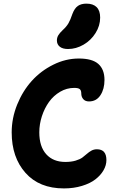

<svg xmlns="http://www.w3.org/2000/svg" viewBox="-20 -1007 654 1066"><path d="M357.9 -734.9Q327.6 -734.9 311.8 -747.8Q295.9 -760.7 295.9 -782.2Q295.9 -797.9 303.5 -810.8Q311 -823.7 328.1 -839.8Q349.1 -858.9 360.1 -877.9Q371.1 -897 381.8 -929.2Q394 -961.4 412.4 -974.1Q430.7 -986.8 460 -986.8Q497.1 -986.8 516.6 -967.3Q536.1 -947.8 536.1 -909.2Q536.1 -864.3 510.5 -823.5Q484.9 -782.7 443.6 -758.8Q402.3 -734.9 357.9 -734.9ZM335 39.1Q198.2 39.1 121.6 -47.1Q44.9 -133.3 44.9 -272Q44.9 -351.1 75.4 -426.5Q106 -502 156.5 -557.9Q207 -613.8 275.9 -647.9Q344.7 -682.1 418 -682.1Q492.2 -682.1 526.1 -651.9Q560.1 -621.6 560.1 -563Q560.1 -512.7 537.6 -478.3Q515.1 -443.8 474.1 -443.8Q453.6 -443.8 442.4 -456.5Q431.2 -469.2 431.2 -488.8Q431.2 -504.4 423.3 -511.7Q415.5 -519 392.1 -519Q350.6 -519 314 -497.6Q277.3 -476.1 252.2 -441.2Q227.1 -406.2 212.6 -361.8Q198.2 -317.4 198.2 -272Q198.2 -193.4 236.8 -150.6Q275.4 -107.9 342.8 -107.9Q375.5 -107.9 399.9 -115.2Q424.3 -122.6 438 -132.8Q451.7 -143.1 463.1 -153.3Q474.6 -163.6 488 -170.9Q501.5 -178.2 518.1 -178.2Q570.8 -178.2 570.8 -118.2Q570.8 -89.4 554.9 -61.8Q539.1 -34.2 510 -11.5Q481 11.2 435.1 25.1Q389.2 39.1 335 39.1Z"/></svg>

Font: Shantell Sans Bouncy
Style: Bold
Weight: 700
Designer: Stephen Nixon, Anya Danilova, Shantell Martin
Foundry: Arrow Type
Version: Version 1.006;[9816181b4]